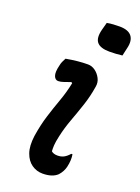

<svg xmlns="http://www.w3.org/2000/svg" viewBox="-147 -827 658 905"><g transform="rotate(20 181.5 -375.0)"><path d="M103 -533Q163 -544 212 -544Q232 -544 249 -531.5Q266 -519 276 -499.5Q286 -480 282 -458Q274 -407 258.5 -360.5Q243 -314 226.5 -269.5Q210 -225 200 -180Q193 -149 192 -131.5Q191 -114 192 -101Q203 -91 223 -91Q241 -91 254.5 -98Q268 -105 282 -121H288Q293 -93 285 -58Q279 -32 260 -11Q235 13 186 13Q156 13 131.5 -4Q107 -21 95 -55Q83 -89 90 -141Q99 -199 114 -247Q129 -295 145.5 -340.5Q162 -386 172 -435L167 -439Q149 -433 134 -427.5Q119 -422 106 -422Q91 -422 84.5 -439.5Q78 -457 87 -493Q89 -504 93 -513Q97 -522 103 -533ZM228 -758Q243 -761 260 -762Q277 -763 291 -763Q335 -763 352 -741Q369 -719 359 -679L350 -639Q335 -637 318 -636Q301 -635 286 -635Q240 -635 223 -655.5Q206 -676 218 -721Z"/></g></svg>

Font: Recursive Sn Csl St Med
Style: Italic
Weight: 500
Italic angle: -15°
Version: Version 1.079;hotconv 1.0.112;makeotfexe 2.5.65598; ttfautoh